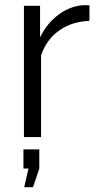

<svg xmlns="http://www.w3.org/2000/svg" viewBox="-20 -544 391 762"><path d="M335 -461Q266 -459 215 -423Q164 -387 143 -324V0H75V-521H139V-396Q166 -451 210.5 -484.5Q255 -518 305 -523Q324 -524 335 -523ZM76 199 93 125H73V49H136V125L111 199Z"/></svg>

Font: Raleway-v4020
Style: Regular
Weight: 400
Designer: Matt McInerney, Pablo Impallari, Rodrigo Fuenzalida
Foundry: Matt McInerney, Pablo Impallari, Rodrigo Fuenzalida
Version: Version 4.020;PS 004.020;hotconv 1.0.88;makeotf.lib2.5.64775